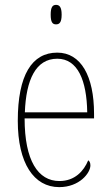

<svg xmlns="http://www.w3.org/2000/svg" viewBox="-20 -758 452 788"><path d="M210 -658C224 -658 233 -666 233 -698C233 -729 224 -738 210 -738C196 -738 188 -729 188 -698C188 -666 196 -658 210 -658ZM223 10C306 10 351 -48 351 -79C351 -91 347 -97 342 -100C324 -56 287 -15 224 -15C136 -15 81 -99 81 -272H366V-291C366 -446 312 -542 215 -542C111 -542 53 -450 53 -262C53 -88 119 10 223 10ZM338 -297H82C87 -431 127 -517 215 -517C299 -517 336 -428 338 -297Z"/></svg>

Font: Noto Serif Georgian Condensed Thin
Style: Regular
Weight: 100
Width: 3
Designer: Monotype Design Team, Akaki Razmadze
Foundry: Google LLC
Version: Version 2.003